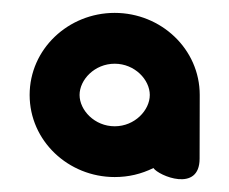

<svg xmlns="http://www.w3.org/2000/svg" viewBox="-20 -745 356 298"><path d="M239.9 -556.3C239.9 -556.3 221 -548.1 220.4 -547.4C205.4 -530.8 183.1 -520.2 158 -520.2C111.9 -520.2 76 -555.8 76 -597.6C76 -639.4 111.9 -675 158 -675C204.1 -675 240 -639.3 240 -597.6ZM289.8 -498.8 290 -597.6C290 -668.9 229.9 -725 158 -725C86.1 -725 26 -668.9 26 -597.6C26 -526.3 86.1 -470.2 158 -470.2C179.6 -470.2 199.2 -474.9 218.1 -484.2C226.1 -472.2 289.8 -445.5 289.8 -498.8ZM53.5 -597.6C53.5 -543.2 101.6 -499 158 -499C214.4 -499 262.5 -543.2 262.5 -597.6C262.5 -652 214.4 -696.1 158 -696.1C101.6 -696.1 53.5 -652 53.5 -597.6ZM103.5 -597.6C103.5 -621.2 126.8 -646.1 158 -646.1C189.2 -646.1 212.5 -621.2 212.5 -597.6C212.5 -574 189.2 -549 158 -549C126.8 -549 103.5 -574 103.5 -597.6Z"/></svg>

Font: Hi.
Style: Regular
Weight: 400
Designer: Mew Too, Robert Jablonski
Foundry: Cannot Into Space Fonts
Version: Version 1.996